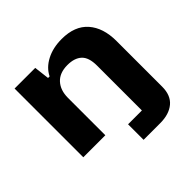

<svg xmlns="http://www.w3.org/2000/svg" viewBox="-177 -719 1059 1059"><g transform="rotate(-45 352.5 -189.5)"><path d="M367.2 167V45.9H475.1V-304.2Q475.1 -367.7 445.8 -394.8Q416.5 -421.9 361.8 -421.9Q300.8 -421.9 268.3 -386.5Q235.8 -351.1 235.8 -291V0H64V-536.1H225.1L235.8 -446.8H248Q270 -492.2 321 -519Q372.1 -545.9 440.9 -545.9Q542.5 -545.9 594.7 -486.6Q647 -427.2 647 -324.2V32.2Q647 99.6 606.7 133.3Q566.4 167 497.1 167Z"/></g></svg>

Font: Hubot Sans Expanded
Style: Bold
Weight: 700
Width: 7
Designer: Deni Anggara
Foundry: GitHub
Version: Version 1.001;gftools[0.9.31]